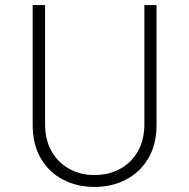

<svg xmlns="http://www.w3.org/2000/svg" viewBox="-20 -730 747 758"><path d="M158 -240Q158 -178 183.5 -133Q209 -88 253 -63.5Q297 -39 353 -39Q410 -39 454.5 -63.5Q499 -88 524.5 -133Q550 -178 550 -240V-710H598V-237Q598 -160 565.5 -105Q533 -50 477.5 -21Q422 8 353 8Q284 8 228.5 -21Q173 -50 141 -105Q109 -160 109 -237V-710H158Z"/></svg>

Font: Josefin Sans Thin Light
Style: Regular
Weight: 300
Version: Version 2.000